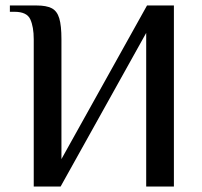

<svg xmlns="http://www.w3.org/2000/svg" viewBox="-20 -680 736 700"><path d="M103 0V-537Q103 -582 90.5 -609.5Q78 -637 33 -637H16V-660H114Q149 -660 168.5 -650Q188 -640 196 -613.5Q204 -587 204 -537V-100L516 -660H614V0H513V-560L201 0Z"/></svg>

Font: El Messiri Medium
Style: Regular
Weight: 500
Designer: Mohamed Gaber
Foundry: Kief Type Foundry
Version: Version 2.020; ttfautohint (v1.8.3)